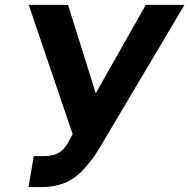

<svg xmlns="http://www.w3.org/2000/svg" viewBox="-20 -747 767 777"><path d="M95.5 9.9 116.5 -115.1H155.9Q175.8 -115.1 191.4 -118.6Q207 -122.2 219.5 -129.8Q231.9 -137.4 242 -149.9Q252.1 -162.3 261 -180L274.1 -203.8L96.2 -727.3H255.3L367.5 -369.3L570 -727.3H726.6L379.6 -142.8Q367.2 -122.5 353.2 -103.7Q339.1 -84.9 323.9 -67.5Q308.6 -50.1 290.7 -35.7Q272.7 -21.3 251.4 -11.2Q230.1 -1.1 204.9 4.4Q179.7 9.9 149.9 9.9Z"/></svg>

Font: Inter P
Style: Bold Italic
Weight: 700
Italic angle: 9.39999°
Designer: Rasmus Andersson
Foundry: rsms
Version: Version 3.018;git-588b23468